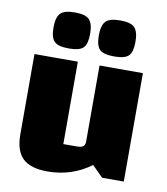

<svg xmlns="http://www.w3.org/2000/svg" viewBox="-82 -787 760 872"><g transform="rotate(10 297.5 -351.5)"><path d="M45 0ZM545 0H445L395 -50Q307 15 195 15Q117 15 81 -19.5Q45 -54 45 -130V-500H245V-120H306Q327 -120 336 -126.5Q345 -133 345 -148V-500H545ZM109 -634Q109 -680 126.5 -699Q144 -718 194 -718Q243 -718 260.5 -699Q278 -680 278 -634Q278 -588 261 -570Q244 -552 194 -552Q144 -552 126.5 -570Q109 -588 109 -634ZM318 -634Q318 -680 335.5 -699Q353 -718 403 -718Q452 -718 469.5 -699Q487 -680 487 -634Q487 -588 470 -570Q453 -552 403 -552Q353 -552 335.5 -570Q318 -588 318 -634Z"/></g></svg>

Font: Changa Black
Style: Regular
Weight: 900
Designer: Eduardo Rodriguez Tunni
Foundry: Eduardo Rodriguez Tunni
Version: Version 2.001; ttfautohint (v1.5.10-5e6f)